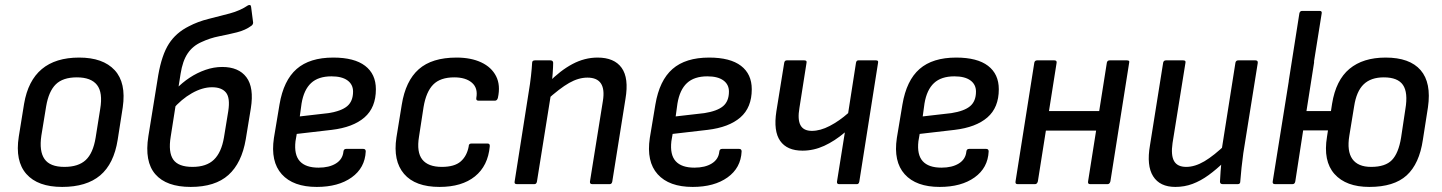

<svg xmlns="http://www.w3.org/2000/svg" viewBox="-20 -726 5686 757"><path d="M225 11Q129 11 84 -40Q39 -91 54 -187L75 -317Q106 -499 292 -499Q386 -499 432 -449.5Q478 -400 464 -303L444 -175Q429 -80 375 -34.5Q321 11 225 11ZM234 -68Q289 -68 318 -95Q347 -122 357 -183L375 -296Q386 -361 362.5 -391Q339 -421 283 -421Q228 -421 200 -393.5Q172 -366 162 -307L143 -191Q134 -130 155.5 -99Q177 -68 234 -68Z M732 11Q636 11 592.5 -39Q549 -89 565 -189L604 -430Q618 -510 646 -553.5Q674 -597 724 -622Q760 -641 802.5 -651.5Q845 -662 886 -673Q927 -684 958 -705Q963 -707 966 -706Q969 -705 970 -699L978 -637Q978 -630 972 -625Q948 -607 914 -598.5Q880 -590 844 -583Q808 -576 774 -560Q740 -545 720 -515.5Q700 -486 692 -435L653 -187Q643 -126 663 -97Q683 -68 739 -68Q794 -68 823.5 -96.5Q853 -125 863 -184L880 -288Q888 -340 871 -361Q854 -382 816 -382Q778 -382 736.5 -358.5Q695 -335 660 -294L672 -373Q698 -400 727.5 -419.5Q757 -439 790 -450.5Q823 -462 856 -462Q921 -462 951.5 -421.5Q982 -381 969 -299L949 -177Q933 -83 880.5 -36Q828 11 732 11Z M1229 11Q1136 11 1091 -39Q1046 -89 1060 -182L1082 -314Q1098 -409 1149.5 -454Q1201 -499 1294 -499Q1377 -499 1419.5 -466.5Q1462 -434 1462 -374Q1462 -302 1417 -263Q1372 -224 1288 -214L1150 -198L1145 -169Q1139 -116 1162 -90.5Q1185 -65 1236 -65Q1278 -65 1304.5 -81.5Q1331 -98 1334 -128Q1335 -139 1345 -139H1412Q1422 -139 1422 -129Q1419 -64 1366.5 -26.5Q1314 11 1229 11ZM1162 -267 1275 -280Q1326 -288 1349 -307.5Q1372 -327 1372 -365Q1372 -393 1350 -409Q1328 -425 1287 -425Q1235 -425 1206.5 -398.5Q1178 -372 1169 -318Z M1713 11Q1617 11 1573 -40.5Q1529 -92 1543 -184L1564 -313Q1579 -407 1631 -453Q1683 -499 1780 -499Q1837 -499 1877.5 -480Q1918 -461 1936 -425.5Q1954 -390 1943 -340Q1940 -329 1931 -329H1867Q1856 -329 1858 -340Q1865 -379 1840.5 -400Q1816 -421 1771 -421Q1716 -421 1688 -392.5Q1660 -364 1650 -304L1632 -187Q1622 -126 1645 -97Q1668 -68 1722 -68Q1772 -68 1796.5 -89.5Q1821 -111 1828 -149Q1828 -160 1838 -160H1903Q1912 -160 1911 -149Q1904 -72 1852.5 -30.5Q1801 11 1713 11Z M2315 0Q2305 0 2306 -10L2357 -328Q2372 -420 2296 -420Q2261 -420 2224 -399Q2187 -378 2134 -330L2142 -400Q2189 -448 2237 -473.5Q2285 -499 2336 -499Q2402 -499 2431 -458.5Q2460 -418 2446 -336L2394 -10Q2392 0 2384 0ZM2018 0Q2007 0 2009 -10L2065 -366Q2070 -395 2073.5 -426.5Q2077 -458 2078 -478Q2078 -488 2089 -488H2150Q2160 -488 2161 -479Q2161 -464 2159 -436Q2157 -408 2154 -388V-366L2097 -10Q2095 0 2087 0Z M2711 11Q2618 11 2573 -39Q2528 -89 2542 -182L2564 -314Q2580 -409 2631.5 -454Q2683 -499 2776 -499Q2859 -499 2901.5 -466.5Q2944 -434 2944 -374Q2944 -302 2899 -263Q2854 -224 2770 -214L2632 -198L2627 -169Q2621 -116 2644 -90.5Q2667 -65 2718 -65Q2760 -65 2786.5 -81.5Q2813 -98 2816 -128Q2817 -139 2827 -139H2894Q2904 -139 2904 -129Q2901 -64 2848.5 -26.5Q2796 11 2711 11ZM2644 -267 2757 -280Q2808 -288 2831 -307.5Q2854 -327 2854 -365Q2854 -393 2832 -409Q2810 -425 2769 -425Q2717 -425 2688.5 -398.5Q2660 -372 2651 -318Z M3288 0Q3279 0 3280 -10L3311 -204Q3271 -170 3229.5 -151Q3188 -132 3144 -132Q3083 -132 3056 -170.5Q3029 -209 3041 -287L3072 -479Q3074 -488 3082 -488H3151Q3162 -488 3160 -479L3132 -301Q3124 -255 3136 -232.5Q3148 -210 3181 -210Q3214 -210 3251.5 -229.5Q3289 -249 3324 -280L3355 -479Q3357 -488 3364 -488H3434Q3444 -488 3442 -479L3368 -10Q3366 0 3359 0Z M3685 11Q3592 11 3547 -39Q3502 -89 3516 -182L3538 -314Q3554 -409 3605.5 -454Q3657 -499 3750 -499Q3833 -499 3875.5 -466.5Q3918 -434 3918 -374Q3918 -302 3873 -263Q3828 -224 3744 -214L3606 -198L3601 -169Q3595 -116 3618 -90.5Q3641 -65 3692 -65Q3734 -65 3760.5 -81.5Q3787 -98 3790 -128Q3791 -139 3801 -139H3868Q3878 -139 3878 -129Q3875 -64 3822.5 -26.5Q3770 11 3685 11ZM3618 -267 3731 -280Q3782 -288 3805 -307.5Q3828 -327 3828 -365Q3828 -393 3806 -409Q3784 -425 3743 -425Q3691 -425 3662.5 -398.5Q3634 -372 3625 -318Z M4278 0Q4268 0 4270 -11L4344 -479Q4346 -488 4355 -488H4423Q4435 -488 4432 -479L4358 -11Q4355 0 4347 0ZM3992 0Q3982 0 3984 -11L4058 -479Q4060 -488 4069 -488H4137Q4147 -488 4146 -479L4072 -11Q4069 0 4061 0ZM4090 -211 4102 -288H4329L4318 -211Z M4614 11Q4553 11 4526.5 -31Q4500 -73 4514 -153L4566 -479Q4568 -488 4577 -488H4645Q4656 -488 4654 -479L4603 -162Q4596 -114 4609 -91Q4622 -68 4657 -68Q4691 -68 4728.5 -90Q4766 -112 4816 -160L4808 -89Q4776 -58 4745 -35.5Q4714 -13 4682 -1Q4650 11 4614 11ZM4801 0Q4790 0 4790 -10Q4791 -29 4792.5 -51Q4794 -73 4797 -93L4796 -131L4851 -479Q4853 -488 4862 -488H4930Q4940 -488 4939 -478L4882 -122Q4878 -94 4875 -65Q4872 -36 4870 -10Q4870 0 4860 0Z M5061 -406 5103 -673Q5105 -683 5114 -683H5183Q5193 -683 5191 -673L5149 -410ZM5379 11Q5287 11 5241.5 -40Q5196 -91 5212 -187L5232 -317Q5247 -410 5300.5 -454.5Q5354 -499 5443 -499Q5538 -499 5581 -449.5Q5624 -400 5610 -303L5590 -175Q5576 -80 5526 -34.5Q5476 11 5379 11ZM5007 0Q4996 0 4998 -11L5073 -479Q5075 -488 5083 -488H5153Q5163 -488 5161 -479L5131 -288H5259L5247 -212H5118L5087 -11Q5085 0 5076 0ZM5386 -68Q5442 -68 5468 -95Q5494 -122 5504 -183L5521 -296Q5532 -361 5511.5 -391Q5491 -421 5436 -421Q5385 -421 5356.5 -393.5Q5328 -366 5319 -307L5300 -191Q5290 -130 5312 -99Q5334 -68 5386 -68Z"/></svg>

Font: Sofia Sans Semi Condensed Medium
Style: Italic
Weight: 500
Italic angle: -9°
Version: Version 4.100